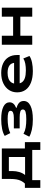

<svg xmlns="http://www.w3.org/2000/svg" viewBox="1219 -1770 684 3162"><g transform="rotate(-90 1561.0 -189.0)"><path d="M48 133V-121H119Q147 -152 163.5 -184.5Q180 -217 187.5 -259.5Q195 -302 195 -360V-501H697V-121H801V133H673V0H175V133ZM260 -118H556V-385H325V-327Q325 -266 308.5 -212Q292 -158 260 -118Z M1175 10Q1079 10 1005.5 -6.5Q932 -23 891 -49L939 -144Q985 -118 1043 -108Q1101 -98 1178 -98Q1259 -98 1299 -110Q1339 -122 1339 -154Q1339 -185 1305.5 -196Q1272 -207 1210 -207H1027V-303H1201Q1256 -303 1286.5 -316Q1317 -329 1317 -358Q1317 -385 1282.5 -395Q1248 -405 1186 -405Q1117 -405 1055.5 -394.5Q994 -384 950 -362L904 -453Q949 -482 1021 -496.5Q1093 -511 1181 -511Q1314 -511 1385.5 -475Q1457 -439 1457 -374Q1457 -338 1435.5 -311.5Q1414 -285 1367 -266L1366 -258Q1406 -247 1431 -230.5Q1456 -214 1467.5 -192Q1479 -170 1479 -141Q1479 -68 1400 -29Q1321 10 1175 10Z M1972 10Q1861 10 1782 -21Q1703 -52 1662 -110Q1621 -168 1621 -248Q1621 -324 1659.5 -383Q1698 -442 1770 -476.5Q1842 -511 1942 -511Q2031 -511 2097.5 -480Q2164 -449 2200 -390.5Q2236 -332 2236 -249V-207H1737V-299H2130L2108 -277Q2107 -344 2064 -375Q2021 -406 1943 -406Q1888 -406 1848 -391Q1808 -376 1786 -345.5Q1764 -315 1764 -269V-254Q1764 -204 1786.5 -171Q1809 -138 1857.5 -121.5Q1906 -105 1983 -105Q2042 -105 2093 -114.5Q2144 -124 2179 -147L2220 -46Q2178 -17 2111.5 -3.5Q2045 10 1972 10Z M2405 0V-501H2554V-315H2867V-501H3016V0H2867V-196H2554V0Z"/></g></svg>

Font: Nunito Sans 7pt Expanded
Style: Bold
Weight: 700
Width: 7
Designer: Vernon Adams
Foundry: Vernon Adams
Version: Version 3.101;gftools[0.9.27]